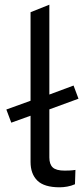

<svg xmlns="http://www.w3.org/2000/svg" viewBox="-20 -790 359 817"><path d="M153 -311 148 -372 293 -426 314 -370ZM28 -268 7 -324 148 -375 153 -313ZM234 7Q168 7 139 -21.5Q110 -50 110 -101V-738L190 -770V-120Q190 -91 204.5 -77.5Q219 -64 255 -64Q265 -64 276.5 -64.5Q288 -65 301 -67L299 -6Q283 1 266 4Q249 7 234 7Z"/></svg>

Font: REM Light
Style: Regular
Weight: 300
Designer: Octavio Pardo
Foundry: Ashler Design
Version: Version 1.005;gftools[0.9.28]